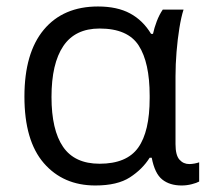

<svg xmlns="http://www.w3.org/2000/svg" viewBox="-20 -565 651 595"><path d="M275.4 9.8Q175.8 9.8 115.7 -59.6Q55.7 -128.9 55.7 -265.6Q55.7 -400.9 115.7 -472.9Q175.8 -544.9 283.7 -544.9Q343.3 -544.9 383.1 -523.4Q422.9 -502 448.2 -460H454.1Q458 -478.5 465.8 -499Q473.6 -519.5 484.4 -535.2H548.8Q541.5 -512.7 535.9 -478Q530.3 -443.4 527.1 -404.3Q523.9 -365.2 523.9 -328.6V-118.2Q523.9 -84 536.1 -70.3Q548.3 -56.6 566.4 -56.6Q574.2 -56.6 583.3 -58.3Q592.3 -60.1 597.2 -62V-2.4Q589.4 2 574 5.9Q558.6 9.8 543 9.8Q505.9 9.8 482.7 -8.8Q459.5 -27.3 450.2 -76.2H443.8Q421.4 -40.5 382.6 -15.4Q343.8 9.8 275.4 9.8ZM288.6 -57.6Q372.6 -57.6 408.2 -107.4Q443.8 -157.2 443.8 -260.7V-268.6Q443.8 -371.1 409.9 -423.8Q376 -476.6 288.6 -476.6Q212.9 -476.6 176.3 -422.4Q139.6 -368.2 139.6 -264.6Q139.6 -162.1 175.5 -109.9Q211.4 -57.6 288.6 -57.6Z"/></svg>

Font: Open Sans
Style: Regular
Weight: 400
Designer: Monotype Design Team
Foundry: Monotype Imaging Inc.
Version: Version 3.000; ttfautohint (v1.8.4)